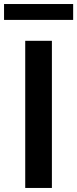

<svg xmlns="http://www.w3.org/2000/svg" viewBox="-53 -929 382 949"><path d="M203.5 -727.3H71.7V0H203.5ZM-33 -830.6H308.6V-909.1H-33Z"/></svg>

Font: Margiela Sans Semi Bold
Style: Regular
Weight: 600
Designer: Stefan Endress, Andreas Faust
Version: Version 1.100;FEAKit 1.0